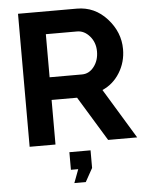

<svg xmlns="http://www.w3.org/2000/svg" viewBox="-61 -759 786 1021"><g transform="rotate(-5 332.5 -248.5)"><path d="M355 213H294L321 141H282V47H395V141ZM212 0H74V-710H388Q483 -710 548.5 -637.5Q614 -565 614 -474Q614 -405 579 -348.5Q544 -292 486 -267L648 0H493L348 -238H212ZM212 -589V-359H385Q423 -359 449 -392.5Q475 -426 475 -474Q475 -522 446 -555.5Q417 -589 379 -589Z"/></g></svg>

Font: Raleway
Style: Bold
Weight: 700
Designer: Matt McInerney, Pablo Impallari, Rodrigo Fuenzalida
Foundry: Matt McInerney, Pablo Impallari, Rodrigo Fuenzalida
Version: Version 3.000